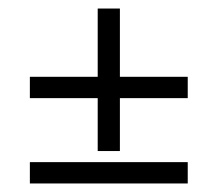

<svg xmlns="http://www.w3.org/2000/svg" viewBox="-20 -496 510 450"><path d="M50 -316H420V-266H50ZM261 -476V-142H209V-476ZM50 -116H420V-66H50Z"/></svg>

Font: Karma Variable Light
Style: Regular
Weight: 300
Designer: Joana Correia
Foundry: Indian Type Foundry
Version: Version 3.000